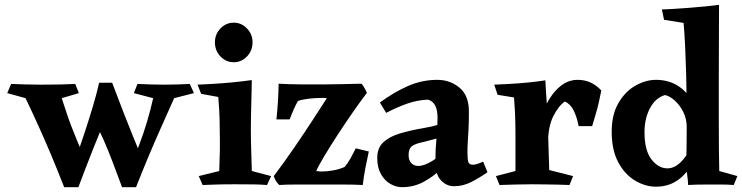

<svg xmlns="http://www.w3.org/2000/svg" viewBox="-20 -767 3077 796"><path d="M292 -419 307 -381 236 -360Q248 -323 257.5 -294.5Q267 -266 277 -240.5Q287 -215 299 -185.5Q311 -156 329 -117Q329 -107 319 -86.5Q309 -66 295 -44Q281 -22 267.5 -6.5Q254 9 246 9Q217 -65 192 -124.5Q167 -184 141.5 -240.5Q116 -297 86 -360L10 -381L26 -419Q56 -418 86 -417Q116 -416 150 -416Q238 -416 292 -419ZM391 -424H445L436 -317Q401 -238 368 -154.5Q335 -71 305 9H246Q267 -38 288 -94.5Q309 -151 328.5 -210Q348 -269 364.5 -324Q381 -379 391 -424ZM445 -424Q471 -355 491 -303.5Q511 -252 530.5 -204Q550 -156 574 -98Q574 -88 564 -70Q554 -52 539 -34Q524 -16 509.5 -3.5Q495 9 486 9Q463 -53 445.5 -99Q428 -145 410 -186Q392 -227 366 -275ZM767 -419 784 -381 702 -360Q672 -293 645.5 -233.5Q619 -174 594.5 -115.5Q570 -57 544 9H486Q521 -71 557 -166Q593 -261 615 -360L535 -381L550 -419Q612 -416 663 -416Q697 -416 718.5 -417Q740 -418 767 -419Z M1024 -435Q1023 -377 1021.5 -324Q1020 -271 1020 -228Q1020 -191 1021.5 -143Q1023 -95 1024 -58L1104 -37L1087 0Q1061 -2 1034.5 -2.5Q1008 -3 955 -3Q906 -3 878.5 -2Q851 -1 820 0L804 -37L889 -58Q891 -108 891.5 -145Q892 -182 891 -226Q891 -249 890.5 -267Q890 -285 889 -307.5Q888 -330 885 -365L814 -378L799 -416Q822 -417 858.5 -419Q895 -421 938 -425Q981 -429 1024 -435ZM949 -509Q917 -509 894 -533Q871 -557 871 -592Q871 -625 894 -649Q917 -673 949 -673Q981 -673 1004 -649Q1027 -625 1027 -592Q1027 -557 1004 -533Q981 -509 949 -509Z M1138 0Q1129 -8 1123.5 -17.5Q1118 -27 1115 -37Q1158 -94 1199.5 -154.5Q1241 -215 1276.5 -269.5Q1312 -324 1335 -360Q1330 -361 1324 -361Q1318 -361 1312 -361Q1286 -361 1257.5 -357.5Q1229 -354 1215 -348Q1198 -318 1181 -272H1126Q1130 -308 1132.5 -350.5Q1135 -393 1135 -420Q1158 -419 1181 -418Q1204 -417 1235.5 -417Q1267 -417 1316 -417Q1353 -417 1392.5 -418Q1432 -419 1479 -420Q1485 -413 1491.5 -401.5Q1498 -390 1501 -382Q1475 -348 1442 -300.5Q1409 -253 1377.5 -204.5Q1346 -156 1322.5 -116.5Q1299 -77 1291 -58Q1296 -57 1302 -56.5Q1308 -56 1315 -56Q1335 -56 1361 -60.5Q1387 -65 1409 -75Q1423 -92 1433.5 -111Q1444 -130 1455 -152L1509 -139Q1502 -108 1495 -71.5Q1488 -35 1484 0Q1449 -2 1400.5 -2Q1352 -2 1302 -2Q1253 -2 1209 -2Q1165 -2 1138 0Z M1793 -436Q1846 -436 1885 -403.5Q1924 -371 1924 -305Q1924 -262 1922.5 -233Q1921 -204 1919.5 -181.5Q1918 -159 1918 -135Q1918 -107 1921.5 -95.5Q1925 -84 1941 -84Q1955 -84 1983 -97L2001 -53Q1965 -28 1932 -11.5Q1899 5 1862 5Q1831 5 1808 -19.5Q1785 -44 1785 -97Q1785 -146 1789.5 -193.5Q1794 -241 1794 -278Q1794 -309 1785 -328Q1776 -347 1755 -354Q1709 -352 1667 -337Q1625 -322 1581 -299L1555 -342Q1612 -384 1670.5 -410Q1729 -436 1793 -436ZM1864 -279 1804 -196Q1782 -191 1765 -186Q1748 -181 1734 -178Q1700 -171 1687 -160.5Q1674 -150 1674 -124Q1674 -103 1685 -91Q1696 -79 1715 -79Q1738 -79 1773.5 -100.5Q1809 -122 1834 -155L1853 -114Q1837 -94 1807.5 -65Q1778 -36 1737 -13.5Q1696 9 1647 9Q1622 9 1598.5 -4.5Q1575 -18 1559.5 -45Q1544 -72 1544 -112Q1544 -154 1569.5 -177.5Q1595 -201 1639 -214Q1683 -227 1736 -236Q1772 -242 1803 -251.5Q1834 -261 1864 -279Z M2241 -434Q2242 -411 2244 -380Q2246 -349 2248 -323.5Q2250 -298 2250 -289L2257 -62L2356 -37L2341 0Q2324 -1 2296 -1.5Q2268 -2 2238 -2.5Q2208 -3 2184 -3Q2153 -3 2117 -2Q2081 -1 2051 0L2036 -37L2117 -58Q2117 -103 2117 -138.5Q2117 -174 2117 -216Q2117 -239 2116.5 -258.5Q2116 -278 2115 -302.5Q2114 -327 2111 -363L2043 -374L2029 -416Q2052 -417 2090.5 -419Q2129 -421 2170 -425Q2211 -429 2241 -434ZM2375 -436Q2403 -436 2427 -425.5Q2451 -415 2473 -392Q2467 -362 2462 -340Q2457 -318 2450.5 -296.5Q2444 -275 2435 -244H2379Q2372 -281 2358.5 -308.5Q2345 -336 2322 -346Q2297 -330 2274.5 -286.5Q2252 -243 2252 -171L2213 -229Q2221 -285 2244 -332Q2267 -379 2300.5 -407.5Q2334 -436 2375 -436Z M2961 -747Q2961 -683 2960.5 -607Q2960 -531 2960 -434Q2960 -353 2960 -277.5Q2960 -202 2960.5 -144.5Q2961 -87 2962 -58L3037 -37L3022 0Q2996 -2 2971 -2Q2946 -2 2910 -2Q2883 -2 2865 -1.5Q2847 -1 2833 0Q2832 -20 2829.5 -37.5Q2827 -55 2825 -74Q2826 -119 2826.5 -164Q2827 -209 2827 -251Q2827 -280 2827 -308Q2827 -336 2826 -366Q2826 -412 2824.5 -466Q2823 -520 2820.5 -574Q2818 -628 2814 -672L2733 -685L2724 -728Q2741 -728 2771 -730Q2801 -732 2836.5 -734.5Q2872 -737 2905 -740.5Q2938 -744 2961 -747ZM2700 -436Q2755 -436 2797 -407Q2839 -378 2858 -325L2827 -240Q2827 -275 2812.5 -303.5Q2798 -332 2777 -350.5Q2756 -369 2737 -373Q2697 -361 2674.5 -318Q2652 -275 2652 -219Q2652 -143 2681 -106Q2710 -69 2747 -69Q2782 -69 2813.5 -107Q2845 -145 2857 -207L2888 -162Q2861 -89 2814.5 -41Q2768 7 2700 7Q2655 7 2612.5 -18.5Q2570 -44 2543 -94.5Q2516 -145 2516 -221Q2516 -292 2544 -340Q2572 -388 2614.5 -412Q2657 -436 2700 -436Z"/></svg>

Font: Ruwudu
Style: Bold
Weight: 700
Designer: Becca Hirsbrunner Spalinger
Foundry: SIL International
Version: Version 3.000